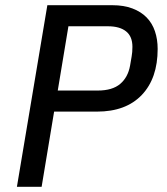

<svg xmlns="http://www.w3.org/2000/svg" viewBox="-20 -718 640 738"><path d="M45 0 162 -698H412Q456 -698 489 -685.5Q522 -673 543.5 -651Q565 -629 575.5 -598Q586 -567 586 -530Q586 -417 525 -353Q464 -289 353 -289H188L140 0ZM202 -370H356Q412 -370 442 -395.5Q472 -421 480 -466L486 -501Q489 -517 489 -538Q489 -578 464.5 -597.5Q440 -617 395 -617H243Z"/></svg>

Font: IBM Plex Mono Text
Style: Italic
Weight: 450
Italic angle: -9°
Monospace: yes
Designer: Mike Abbink, Paul van der Laan, Pieter van Rosmalen
Foundry: Bold Monday
Version: Version 2.1